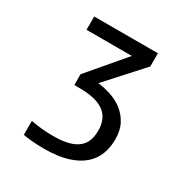

<svg xmlns="http://www.w3.org/2000/svg" viewBox="-152 -611 855 891"><g transform="rotate(30 275.0 -166.0)"><path d="M469.7 -44.9C469.7 -77.5 463.6 -105 451.4 -127.4C439.2 -149.9 423.4 -168.5 404.1 -183.1C384.7 -197.8 363.3 -208.9 339.8 -216.6C316.4 -224.2 293.5 -229.3 271 -231.9L440.9 -419.4V-490.2H99.6V-418.9H342.3L178.7 -226.6V-168.5H206.1C238.3 -168.5 265.5 -165.5 287.8 -159.7C310.1 -153.8 328.1 -145.3 341.8 -134.3C355.5 -123.2 365.4 -109.7 371.6 -93.8C377.8 -77.8 380.9 -59.9 380.9 -40C380.9 -20.8 378.1 -3.5 372.6 12C367 27.4 357.7 40.6 344.7 51.5C331.7 62.4 314.4 70.8 292.7 76.7C271.1 82.5 244.3 85.4 212.4 85.4C189 85.4 168 84.5 149.4 82.5C130.9 80.6 111.5 77.8 91.3 74.2V148.9C100.1 150.2 108.6 151.4 116.7 152.6C124.8 153.7 133.3 154.6 142.1 155.3C150.9 155.9 160.3 156.5 170.4 157C180.5 157.5 191.9 157.7 204.6 157.7C253.7 157.7 295.2 152.4 329.1 141.8C363 131.3 390.3 116.8 411.1 98.4C432 80 446.9 58.5 456.1 33.9C465.2 9.4 469.7 -16.9 469.7 -44.9Z"/></g></svg>

Font: CodeNewRoman Nerd Font Mono
Style: Regular
Weight: 400
Monospace: yes
Designer: Sam Radian
Foundry: Code New Roman
Version: Version 2.00 November 29, 2014;Nerd Fonts 3.2.1